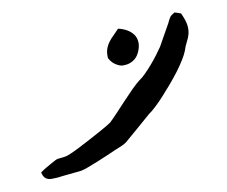

<svg xmlns="http://www.w3.org/2000/svg" viewBox="-146 -347 545 460"><g transform="rotate(-15 126.0 -117.0)"><path d="M136.7 -208Q136.7 -220.7 140.6 -229.5Q144.5 -238.3 150.6 -245.1Q156.7 -252 164.1 -257.8Q171.4 -263.7 178.2 -270Q189 -266.6 198 -260.5Q207 -254.4 212.2 -245.8Q217.3 -237.3 217 -226.6Q216.8 -215.8 209.5 -202.6Q202.6 -190.9 192.4 -186Q183.1 -181.6 174.3 -181.6Q172.9 -181.6 166.7 -181.9Q160.6 -182.1 151.1 -189Q141.6 -195.8 136.7 -208ZM-88.9 15.1Q-81.1 10.3 -74 7.1Q-66.9 3.9 -58.6 0Q-51.3 -3.4 -47.9 -4.6Q-44.4 -5.9 -41.7 -6.1Q-39.1 -6.3 -35.2 -6.3H-32.2Q-28.3 -6.3 -22.5 -6.8Q-19 -6.8 -8.8 -10.3Q1.5 -13.7 14.6 -19Q27.8 -24.4 42.2 -30.5Q56.6 -36.6 69.3 -42.2Q82 -47.9 90.8 -52Q99.6 -56.2 101.6 -57.6Q110.4 -64.5 122.8 -75.7Q135.3 -86.9 148.7 -98.9Q162.1 -110.8 174.8 -121.6Q187.5 -132.3 196.3 -137.7Q203.1 -141.1 212.6 -149.2Q222.2 -157.2 231.9 -166.7Q241.7 -176.3 250.2 -185.8Q258.8 -195.3 264.2 -202.1Q272.5 -214.8 281 -226.8Q289.6 -238.8 297.9 -251.5Q300.8 -256.3 302.7 -259.5Q304.7 -262.7 306.4 -264.6Q308.1 -266.6 310.8 -268.3Q313.5 -270 318.8 -272.5Q322.8 -271 326.4 -269.5Q330.1 -268.1 333.5 -266.1Q340.3 -247.1 340.8 -235.4V-231.9Q340.8 -222.2 337.9 -213.9Q335 -205.6 329.3 -197Q323.7 -188.5 318.8 -176.8Q314.9 -168.9 306.6 -157.7Q298.3 -146.5 287.1 -134Q275.9 -121.6 263.2 -109.1Q250.5 -96.7 238.3 -85.4Q226.1 -74.2 215.1 -65.7Q204.1 -57.1 196.8 -53.2Q179.2 -40 161.6 -27.6Q144 -15.1 126 -2Q119.1 2 111.1 4.4Q103 6.8 96.7 8.8Q89.4 11.2 75.7 15.9Q62 20.5 47.6 24.9Q33.2 29.3 20.8 32.7Q8.3 36.1 2.4 36.1Q-22 36.1 -38.6 36.6Q-46.9 37.1 -53.7 37.1Q-60.5 37.1 -68.6 36.4Q-76.7 35.6 -82 31Q-87.4 26.4 -88.9 15.1Z"/></g></svg>

Font: DimaRavanNevis
Style: regular
Weight: 400
Designer: R.Balvardi
Foundry: Dima Software Group
Version: Version 1.00;May 26, 2019;FontCreator 11.5.0.2427 64-bit